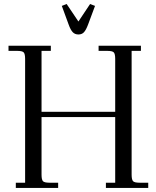

<svg xmlns="http://www.w3.org/2000/svg" viewBox="-20 -928 771 948"><path d="M22 -676.8V-702.1H231V-676.8H185.1V-376H548.8V-637.2Q548.8 -662.1 541.7 -669.4Q534.7 -676.8 509.8 -676.8H466.8V-702.1H675.8V-676.8H629.9V-65.9Q629.9 -41 637 -33.4Q644 -25.9 668.9 -25.9H711.9V0H502.9V-25.9H548.8V-350.1H185.1V-65.9Q185.1 -41 192.1 -33.4Q199.2 -25.9 224.1 -25.9H267.1V0H58.1V-25.9H104V-637.2Q104 -662.1 96.9 -669.4Q89.8 -676.8 64.9 -676.8ZM285.2 -898.9 309.1 -908.2 367.2 -821.8 424.8 -908.2 449.2 -898.9 415 -807.1Q404.8 -779.8 394.5 -768.8Q384.3 -757.8 367.2 -757.8Q350.1 -757.8 339.4 -768.8Q328.6 -779.8 318.8 -807.1Z"/></svg>

Font: Dihjauti
Style: Regular
Weight: 400
Designer: T. Christopher White
Version: Version 3.0.0